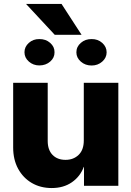

<svg xmlns="http://www.w3.org/2000/svg" viewBox="-20 -930 658 961"><path d="M399.4 -227.1V-515.6H572.3V0H400.4V-94.7H399.4Q381.3 -46.4 339.6 -17.6Q297.9 11.2 238.8 11.2Q182.6 11.2 139.2 -14.2Q95.7 -39.6 70.8 -85.2Q45.9 -130.9 45.9 -191.4V-515.6H218.8V-224.6Q218.8 -179.7 242.9 -154.8Q267.1 -129.9 308.1 -129.9Q347.7 -129.9 373.5 -154.8Q399.4 -179.7 399.4 -227.1ZM288.1 -910.2 388.2 -755.9H253.9L110.4 -910.2ZM362.3 -668Q362.3 -696.3 384.8 -715.6Q407.2 -734.9 438.5 -734.4Q469.7 -734.9 491.7 -715.3Q513.7 -695.8 513.7 -668Q513.7 -641.1 491.7 -621.6Q469.7 -602.1 438.5 -602.1Q406.7 -602.1 384.5 -621.6Q362.3 -641.1 362.3 -668ZM102.5 -668.5Q102.5 -695.8 124.3 -715.3Q146 -734.9 176.8 -734.4Q209 -734.9 231.2 -715.3Q253.4 -695.8 252.9 -668.5Q253.4 -641.1 231.2 -621.8Q209 -602.5 176.8 -602.5Q146.5 -602.5 124.5 -621.8Q102.5 -641.1 102.5 -668.5Z"/></svg>

Font: Inter Display Extra Bold
Style: Regular
Weight: 800
Designer: Rasmus Andersson
Foundry: rsms
Version: Version 4.000;git-4fc901f